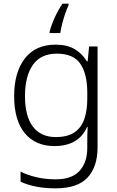

<svg xmlns="http://www.w3.org/2000/svg" viewBox="-20 -785 639 1045"><path d="M283 -542Q345 -542 386.5 -517.5Q428 -493 453 -451H457L465 -532H511V17Q511 122 457 181Q403 240 282 240Q222 240 175.5 230.5Q129 221 92 204V149Q129 168 178 179.5Q227 191 284 191Q371 191 413 145Q455 99 455 20V-11Q455 -32 455.5 -53.5Q456 -75 457 -94H454Q408 10 276 10Q173 10 115 -60Q57 -130 57 -262Q57 -391 115 -466.5Q173 -542 283 -542ZM289 -493Q202 -493 159 -432Q116 -371 116 -261Q116 -153 159 -96Q202 -39 283 -39Q349 -39 386.5 -65.5Q424 -92 439.5 -139Q455 -186 455 -246V-281Q455 -382 417.5 -437.5Q380 -493 289 -493ZM353 -756Q345 -740 335.5 -712.5Q326 -685 318.5 -655.5Q311 -626 308 -605H250V-612Q258 -645 277 -687.5Q296 -730 320 -765H353Z"/></svg>

Font: Noto Sans Bengali UI Light
Style: Regular
Weight: 300
Designer: Jelle Bosma - Monotype Design Team
Foundry: Monotype Imaging Inc.
Version: Version 2.003; ttfautohint (v1.8.4.7-5d5b)